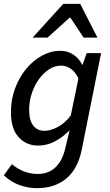

<svg xmlns="http://www.w3.org/2000/svg" viewBox="-20 -766 575 1001"><path d="M172 215Q127 215 82 199Q37 183 0 148L42 90Q69 113 103.5 127Q138 141 176 141Q233 141 269 106.5Q305 72 319 12L343 -87Q307 -50 265.5 -28.5Q224 -7 179 -7Q117 -7 77 -51Q37 -95 37 -180Q37 -247 58.5 -305Q80 -363 116.5 -407Q153 -451 199 -476Q245 -501 294 -501Q332 -501 362 -481.5Q392 -462 408 -429H411L432 -489H507L406 15Q386 114 326 164.5Q266 215 172 215ZM211 -84Q243 -84 280.5 -103.5Q318 -123 349 -164L389 -358Q370 -394 347 -409Q324 -424 299 -424Q266 -424 236.5 -405Q207 -386 183.5 -354Q160 -322 146 -280Q132 -238 132 -192Q132 -138 153.5 -111Q175 -84 211 -84ZM150 -570 310 -746H398L488 -570H416L347 -674H343L228 -570Z"/></svg>

Font: Source Sans 3 Medium
Style: Italic
Weight: 500
Italic angle: -11°
Designer: Paul D. Hunt
Foundry: Adobe
Version: Version 3.052;hotconv 1.1.0;makeotfexe 2.6.0